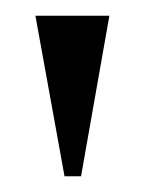

<svg xmlns="http://www.w3.org/2000/svg" viewBox="-20 -719 184 244"><path d="M25 -699H119L83 -495H62Z"/></svg>

Font: Moniqa Black Heading
Style: Regular
Weight: 900
Designer: Rajesh Rajput
Foundry: Rajesh Rajput
Version: Version 1.000